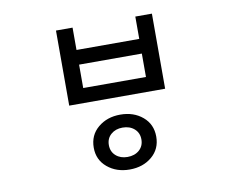

<svg xmlns="http://www.w3.org/2000/svg" viewBox="-76 -807 1073 889"><g transform="rotate(-10 460.0 -362.5)"><path d="M465 -274Q528 -274 570 -238.5Q612 -203 612 -145Q612 -87 570 -51.5Q528 -16 465 -16Q403 -16 360.5 -51.5Q318 -87 318 -144Q318 -203 360.5 -238.5Q403 -274 465 -274ZM465 -213Q432 -213 410.5 -194Q389 -175 389 -144Q389 -113 410.5 -94Q432 -75 465 -75Q499 -75 520.5 -94Q542 -113 542 -144Q542 -175 520.5 -194Q499 -213 465 -213ZM240 -709H318V-604H613V-709H691V-356H240ZM318 -535V-425H613V-535Z"/></g></svg>

Font: lkorean05
Style: Book
Weight: 400
Designer: Jelle Bosma - Monotype Design Team
Foundry: Monotype Imaging Inc.
Version: Version 2.003